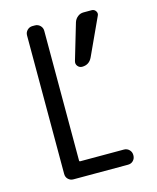

<svg xmlns="http://www.w3.org/2000/svg" viewBox="-110 -807 721 884"><g transform="rotate(-15 250.0 -365.0)"><path d="M373 -730.5H412.1Q424.8 -730.5 431.6 -719.7Q438.5 -709 432.6 -698.2L351.6 -522.5Q336.9 -490.2 302.7 -490.2Q290 -490.2 281.7 -500.5Q273.4 -510.7 277.3 -524.4L328.1 -696.3Q333 -710.9 345.2 -720.7Q357.4 -730.5 373 -730.5ZM129.9 0Q115.2 0 105 -9.8Q94.7 -19.5 94.7 -35.2V-695.3Q94.7 -710 105 -720.2Q115.2 -730.5 129.9 -730.5H141.6Q156.2 -730.5 166.5 -720.2Q176.8 -710 176.8 -695.3V-77.1Q176.8 -72.3 181.6 -72.3H389.6Q404.3 -72.3 414.6 -62Q424.8 -51.8 424.8 -37.1V-35.2Q424.8 -20.5 415 -10.3Q405.3 0 389.6 0Z"/></g></svg>

Font: Rounded-L Mgen+ 2m regular
Style: Regular
Weight: 400
Designer: [Source Han Sans]
Ryoko NISHIZUKA  (kana & ideographs); Paul D. Hunt (Latin, Greek & Cyrillic); Wenlong ZHANG  (bopomofo
Version: Version 1.059.20150602